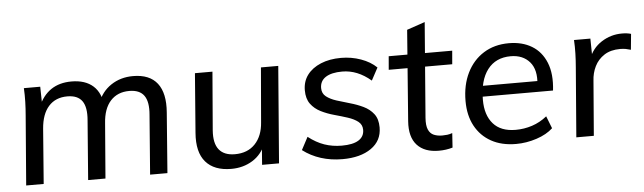

<svg xmlns="http://www.w3.org/2000/svg" viewBox="-45 -825 3333 994"><g transform="rotate(-5 1622.0 -328.0)"><path d="M56 0 85 -362Q88 -396 89 -432Q90 -468 88 -503H173L175 -400L162 -399Q211 -516 336 -516Q408 -516 449 -479Q490 -442 495 -370L470 -390Q492 -450 541.5 -483Q591 -516 656 -516Q742 -516 782 -464.5Q822 -413 814 -313L790 0H700L724 -309Q730 -376 707 -408.5Q684 -441 630 -441Q569 -441 532.5 -401Q496 -361 491 -285L468 0H378L402 -308Q408 -376 385 -408.5Q362 -441 308 -441Q247 -441 211 -401Q175 -361 169 -285L147 0Z M1122 7Q1033 7 989 -44Q945 -95 953 -195L977 -503H1068L1043 -200Q1038 -133 1064.5 -100Q1091 -67 1147 -67Q1213 -67 1252 -108Q1291 -149 1296 -220L1320 -503H1410L1370 0H1282L1290 -105L1303 -110Q1281 -53 1232.5 -23Q1184 7 1122 7Z M1700 7Q1640 7 1588 -9.5Q1536 -26 1494 -58L1529 -124Q1570 -92 1612 -77.5Q1654 -63 1702 -63Q1760 -63 1789.5 -81.5Q1819 -100 1819 -135Q1819 -162 1798.5 -178Q1778 -194 1745.5 -204.5Q1713 -215 1676.5 -225Q1640 -235 1608 -251Q1576 -267 1556 -294Q1536 -321 1536 -365Q1536 -411 1561 -444.5Q1586 -478 1631.5 -497Q1677 -516 1737 -516Q1791 -516 1840 -498.5Q1889 -481 1921 -450L1886 -385Q1816 -445 1737 -445Q1681 -445 1651 -425.5Q1621 -406 1621 -369Q1621 -341 1641.5 -325Q1662 -309 1694.5 -298.5Q1727 -288 1763 -278Q1799 -268 1831.5 -252.5Q1864 -237 1884.5 -210.5Q1905 -184 1905 -140Q1905 -71 1849 -32Q1793 7 1700 7Z M1978 -433 1984 -503H2314L2308 -433ZM2277 -78 2272 -3Q2255 2 2237 4.5Q2219 7 2200 7Q2126 7 2087.5 -35Q2049 -77 2055 -159L2091 -631L2185 -663L2146 -169Q2143 -129 2152.5 -107.5Q2162 -86 2181 -78Q2200 -70 2225 -70Q2238 -70 2250.5 -71.5Q2263 -73 2277 -78Z M2794 -58Q2762 -28 2709 -10.5Q2656 7 2602 7Q2527 7 2473 -23Q2419 -53 2389.5 -107.5Q2360 -162 2360 -237Q2360 -320 2391 -383Q2422 -446 2478 -481Q2534 -516 2609 -516Q2678 -516 2728 -486Q2778 -456 2802 -397Q2826 -338 2816 -252H2440L2443 -308H2767L2738 -288Q2747 -366 2711.5 -407Q2676 -448 2613 -448Q2535 -448 2492.5 -392.5Q2450 -337 2450 -235Q2450 -156 2489.5 -111Q2529 -66 2606 -66Q2650 -66 2691.5 -79.5Q2733 -93 2769 -122Z M2915 0 2944 -362Q2947 -397 2948 -432.5Q2949 -468 2947 -503H3032L3034 -378L3022 -397Q3042 -453 3090.5 -484Q3139 -515 3197 -515Q3211 -515 3222.5 -513.5Q3234 -512 3244 -509L3236 -427Q3223 -431 3210 -433.5Q3197 -436 3181 -436Q3131 -436 3098 -414.5Q3065 -393 3048 -358.5Q3031 -324 3029 -284L3006 0Z"/></g></svg>

Font: Muli Medium
Style: Italic
Weight: 500
Italic angle: -4.541°
Designer: Vernon Adams
Foundry: Vernon Adams
Version: Version 2.100; ttfautohint (v1.8.1.43-b0c9)